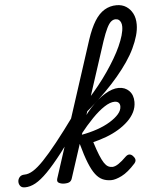

<svg xmlns="http://www.w3.org/2000/svg" viewBox="-249 -1057 905 1130"><g transform="rotate(-5 203.5 -492.5)"><path d="M-148 17Q-167 17 -175.5 5.5Q-184 -6 -183.5 -20.5Q-183 -35 -173 -46.5Q-163 -58 -144 -58Q-120 -58 -92.5 -75Q-65 -92 -29 -129.5Q7 -167 56.5 -229Q106 -291 172 -382Q184 -397 196.5 -393Q209 -389 214 -374Q219 -359 206 -341Q134 -237 80.5 -168Q27 -99 -13 -58.5Q-53 -18 -85 -0.5Q-117 17 -148 17ZM84 15Q68 15 54 8Q40 1 46 -18L305 -817Q327 -883 352.5 -924Q378 -965 410.5 -984.5Q443 -1004 482 -1004Q515 -1004 539 -988.5Q563 -973 577 -946Q591 -919 591 -881Q591 -850 581 -815Q571 -780 553 -742Q535 -704 508 -664.5Q481 -625 446.5 -584Q412 -543 370 -501Q328 -459 280 -417Q232 -375 178 -333L196 -393Q233 -427 267 -464.5Q301 -502 332 -540.5Q363 -579 389 -617Q415 -655 436.5 -691.5Q458 -728 473 -761.5Q488 -795 496.5 -824Q505 -853 505 -876Q505 -890 500.5 -900.5Q496 -911 488.5 -916.5Q481 -922 469 -922Q455 -922 442.5 -911.5Q430 -901 417 -874.5Q404 -848 388 -801L131 -11Q127 2 117 8.5Q107 15 84 15ZM362 19Q334 19 311.5 9Q289 -1 270 -25.5Q251 -50 233 -94.5Q215 -139 196 -209H192L211 -262Q261 -271 304.5 -286Q348 -301 381.5 -321.5Q415 -342 434 -364Q453 -386 453 -409Q453 -423 445 -431Q437 -439 421 -439Q395 -439 360.5 -416.5Q326 -394 287.5 -354.5Q249 -315 208 -263L204 -305Q239 -368 282.5 -416Q326 -464 370.5 -491Q415 -518 452 -518Q490 -518 514 -493.5Q538 -469 538 -428Q538 -396 524 -368Q510 -340 485 -316Q460 -292 427 -272Q394 -252 355.5 -237.5Q317 -223 276 -213Q291 -165 303.5 -134.5Q316 -104 327 -87.5Q338 -71 349.5 -64.5Q361 -58 375 -58Q391 -58 412 -72Q433 -86 459 -112Q471 -123 482 -122Q493 -121 502 -111Q512 -101 514 -90Q516 -79 506 -67Q462 -18 424.5 0.5Q387 19 362 19Z"/></g></svg>

Font: Playwrite SK
Style: Regular
Weight: 400
Designer: Veronika Burian, José Scaglione
Foundry: TypeTogether
Version: Version 1.002